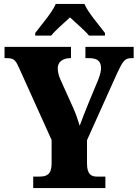

<svg xmlns="http://www.w3.org/2000/svg" viewBox="-20 -951 697 971"><path d="M158 -784V-771H239C257 -795 306 -837 334 -863C360 -839 416 -790 430 -771H511V-784C483 -822 426 -886 407 -931H262C243 -886 186 -822 158 -784ZM148 0H513V-58H470C443 -58 420 -68 420 -124V-242L572 -580C601 -642 611 -657 645 -657H656V-714H412V-657H429C471 -657 491 -643 491 -606C491 -598 489 -578 476 -546L429 -433C412 -390 395 -349 383 -315C373 -346 366 -370 350 -406L285 -550C276 -570 272 -591 272 -606C272 -638 298 -657 336 -657H339V-714H3V-657H15C53 -657 60 -644 78 -604L241 -243V-125C241 -69 217 -58 180 -58H148Z"/></svg>

Font: Noto Serif Ethiopic Condensed Black
Style: Regular
Weight: 900
Width: 3
Designer: Monotype Design Team
Foundry: Monotype Imaging Inc.
Version: Version 2.102